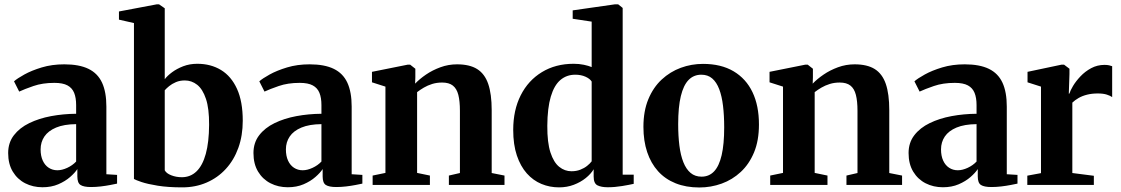

<svg xmlns="http://www.w3.org/2000/svg" viewBox="-20 -838 5080 870"><path d="M172.5 10.5Q129.5 10.5 94.2 -7.5Q59 -25.5 38 -60.2Q17 -95 17 -144.5Q17 -191.5 43 -225.2Q69 -259 112.8 -280.2Q156.5 -301.5 211.5 -311.8Q266.5 -322 325 -322.5V-362Q325 -395 316 -417.2Q307 -439.5 285.8 -451Q264.5 -462.5 226.5 -462.5Q172.5 -462.5 131.5 -448.2Q90.5 -434 67 -423L43.5 -469.5Q58 -482.5 90.5 -500.5Q123 -518.5 169.2 -532.5Q215.5 -546.5 271.5 -546.5Q339 -546.5 381 -526Q423 -505.5 442.5 -463.2Q462 -421 462 -355V-48.5L510.5 -45.5V-6Q499.5 -3.5 479.8 0.2Q460 4 437 6.8Q414 9.5 392.5 9.5Q359.5 9.5 345 0.2Q330.5 -9 330.5 -38.5V-72Q320 -55.5 297.8 -36Q275.5 -16.5 244 -3Q212.5 10.5 172.5 10.5ZM240 -66.5Q261 -66.5 284.8 -77.5Q308.5 -88.5 325 -106V-275.5Q270 -275 234.2 -260Q198.5 -245 181.2 -219.5Q164 -194 164 -161Q164 -131.5 173.8 -110.2Q183.5 -89 200.8 -77.8Q218 -66.5 240 -66.5Z M519 -749V-786L691 -818.5H700.5L726.5 -800.5V-479Q738 -494.5 759.5 -510.5Q781 -526.5 810.2 -537.8Q839.5 -549 874 -549Q935 -549 981.5 -520.8Q1028 -492.5 1054 -435.2Q1080 -378 1080 -291Q1080 -223.5 1060 -168Q1040 -112.5 1003.2 -72.5Q966.5 -32.5 916.2 -10.8Q866 11 806 11Q741.5 11 695 3.5Q648.5 -4 621.2 -13.2Q594 -22.5 587 -27V-733.5ZM817.5 -473.5Q795 -473.5 777 -465.8Q759 -458 746.5 -447.8Q734 -437.5 726.5 -429V-66.5Q733.5 -52.5 755.8 -43.8Q778 -35 804 -35Q843 -35 870.5 -61.5Q898 -88 912.5 -140.8Q927 -193.5 927.5 -272.5Q928 -346 913.2 -390Q898.5 -434 873.5 -453.8Q848.5 -473.5 817.5 -473.5Z M1284 10.5Q1241 10.5 1205.8 -7.5Q1170.5 -25.5 1149.5 -60.2Q1128.5 -95 1128.5 -144.5Q1128.5 -191.5 1154.5 -225.2Q1180.5 -259 1224.2 -280.2Q1268 -301.5 1323 -311.8Q1378 -322 1436.5 -322.5V-362Q1436.5 -395 1427.5 -417.2Q1418.5 -439.5 1397.2 -451Q1376 -462.5 1338 -462.5Q1284 -462.5 1243 -448.2Q1202 -434 1178.5 -423L1155 -469.5Q1169.5 -482.5 1202 -500.5Q1234.5 -518.5 1280.8 -532.5Q1327 -546.5 1383 -546.5Q1450.5 -546.5 1492.5 -526Q1534.5 -505.5 1554 -463.2Q1573.5 -421 1573.5 -355V-48.5L1622 -45.5V-6Q1611 -3.5 1591.2 0.2Q1571.5 4 1548.5 6.8Q1525.5 9.5 1504 9.5Q1471 9.5 1456.5 0.2Q1442 -9 1442 -38.5V-72Q1431.5 -55.5 1409.2 -36Q1387 -16.5 1355.5 -3Q1324 10.5 1284 10.5ZM1351.5 -66.5Q1372.5 -66.5 1396.2 -77.5Q1420 -88.5 1436.5 -106V-275.5Q1381.5 -275 1345.8 -260Q1310 -245 1292.8 -219.5Q1275.5 -194 1275.5 -161Q1275.5 -131.5 1285.2 -110.2Q1295 -89 1312.2 -77.8Q1329.5 -66.5 1351.5 -66.5Z M1726.5 -54.5V-445.5L1665.5 -465V-512.5L1827.5 -545H1838.5L1862 -526.5V-488L1861 -459Q1881 -480 1910.2 -500Q1939.5 -520 1975.5 -533.2Q2011.5 -546.5 2051 -546.5Q2108 -546.5 2142.2 -525Q2176.5 -503.5 2192.2 -457.8Q2208 -412 2208 -338.5V-54L2266 -42.5V0H2014V-42.5L2064 -54V-336Q2064 -380 2056.8 -408.2Q2049.5 -436.5 2032 -450.2Q2014.5 -464 1983.5 -464Q1959 -464 1938.2 -457.5Q1917.5 -451 1900.5 -441Q1883.5 -431 1870 -420.5V-54.5L1928 -42.5V0H1668.5V-42.5Z M2513 11Q2471 11 2433.5 -4.5Q2396 -20 2367.2 -52.2Q2338.5 -84.5 2322 -133.5Q2305.5 -182.5 2305.5 -249.5Q2305.5 -339 2339.5 -406.2Q2373.5 -473.5 2435.5 -511.2Q2497.5 -549 2579.5 -549Q2604 -549 2625.5 -544.5Q2647 -540 2661 -534V-740L2575 -753V-791L2767 -818.5H2781L2801.5 -802V-46.5H2851.5V-5Q2832 -0.5 2798.8 5Q2765.5 10.5 2734 10.5Q2704.5 10.5 2687.2 1.8Q2670 -7 2670 -38V-71Q2657.5 -50 2634.2 -31.2Q2611 -12.5 2580.2 -0.8Q2549.5 11 2513 11ZM2569.5 -62Q2591.5 -62 2609.5 -69Q2627.5 -76 2640.5 -86.5Q2653.5 -97 2661 -107V-468.5Q2653 -481.5 2632.8 -490.5Q2612.5 -499.5 2586.5 -499.5Q2547.5 -499.5 2519.2 -475.5Q2491 -451.5 2475.8 -400.2Q2460.5 -349 2460 -268Q2459.5 -192.5 2474.2 -147.2Q2489 -102 2514 -82Q2539 -62 2569.5 -62Z M2895.5 -263Q2895.5 -335 2917.8 -388.5Q2940 -442 2978.2 -477.5Q3016.5 -513 3064.8 -530.8Q3113 -548.5 3165.5 -548.5Q3247.5 -548.5 3304 -515Q3360.5 -481.5 3389.8 -420.2Q3419 -359 3419 -274Q3419 -201 3396.8 -147.5Q3374.5 -94 3336.5 -58.8Q3298.5 -23.5 3250 -6Q3201.5 11.5 3149 11.5Q3088.5 11.5 3041.2 -7.5Q2994 -26.5 2961.8 -62.2Q2929.5 -98 2912.5 -148.8Q2895.5 -199.5 2895.5 -263ZM3159 -37.5Q3193 -37.5 3215.8 -61.5Q3238.5 -85.5 3250 -135Q3261.5 -184.5 3261.5 -261Q3261.5 -314.5 3256.2 -358.2Q3251 -402 3239 -433.8Q3227 -465.5 3207.2 -482.5Q3187.5 -499.5 3158 -499.5Q3123.5 -499.5 3100.2 -475.8Q3077 -452 3065 -402.5Q3053 -353 3053 -275.5Q3053 -222 3058.5 -178.2Q3064 -134.5 3076.5 -103Q3089 -71.5 3109.2 -54.5Q3129.5 -37.5 3159 -37.5Z M3528 -54.5V-445.5L3467 -465V-512.5L3629 -545H3640L3663.5 -526.5V-488L3662.5 -459Q3682.5 -480 3711.8 -500Q3741 -520 3777 -533.2Q3813 -546.5 3852.5 -546.5Q3909.5 -546.5 3943.8 -525Q3978 -503.5 3993.8 -457.8Q4009.5 -412 4009.5 -338.5V-54L4067.5 -42.5V0H3815.5V-42.5L3865.5 -54V-336Q3865.5 -380 3858.2 -408.2Q3851 -436.5 3833.5 -450.2Q3816 -464 3785 -464Q3760.5 -464 3739.8 -457.5Q3719 -451 3702 -441Q3685 -431 3671.5 -420.5V-54.5L3729.5 -42.5V0H3470V-42.5Z M4252.5 10.5Q4209.5 10.5 4174.2 -7.5Q4139 -25.5 4118 -60.2Q4097 -95 4097 -144.5Q4097 -191.5 4123 -225.2Q4149 -259 4192.8 -280.2Q4236.5 -301.5 4291.5 -311.8Q4346.5 -322 4405 -322.5V-362Q4405 -395 4396 -417.2Q4387 -439.5 4365.8 -451Q4344.5 -462.5 4306.5 -462.5Q4252.5 -462.5 4211.5 -448.2Q4170.5 -434 4147 -423L4123.5 -469.5Q4138 -482.5 4170.5 -500.5Q4203 -518.5 4249.2 -532.5Q4295.5 -546.5 4351.5 -546.5Q4419 -546.5 4461 -526Q4503 -505.5 4522.5 -463.2Q4542 -421 4542 -355V-48.5L4590.5 -45.5V-6Q4579.5 -3.5 4559.8 0.2Q4540 4 4517 6.8Q4494 9.5 4472.5 9.5Q4439.5 9.5 4425 0.2Q4410.5 -9 4410.5 -38.5V-72Q4400 -55.5 4377.8 -36Q4355.5 -16.5 4324 -3Q4292.5 10.5 4252.5 10.5ZM4320 -66.5Q4341 -66.5 4364.8 -77.5Q4388.5 -88.5 4405 -106V-275.5Q4350 -275 4314.2 -260Q4278.5 -245 4261.2 -219.5Q4244 -194 4244 -161Q4244 -131.5 4253.8 -110.2Q4263.5 -89 4280.8 -77.8Q4298 -66.5 4320 -66.5Z M4635 0V-42L4697 -53.5V-445.5L4636 -465V-512.5L4790 -545H4801.5L4826 -526.5V-502L4823 -413L4826 -414.5Q4829.5 -427 4842.2 -448.5Q4855 -470 4875.8 -492Q4896.5 -514 4924.2 -529Q4952 -544 4985 -544Q4997.5 -544 5005.8 -542Q5014 -540 5019.5 -538V-398Q5011.5 -404 4995.5 -409.2Q4979.5 -414.5 4954.5 -414.5Q4927.5 -414.5 4905.8 -409Q4884 -403.5 4867.5 -394Q4851 -384.5 4839 -373V-54L4936.5 -41.5V0Z"/></svg>

Font: Merriweather 72pt
Style: Bold
Weight: 700
Version: Version 2.100